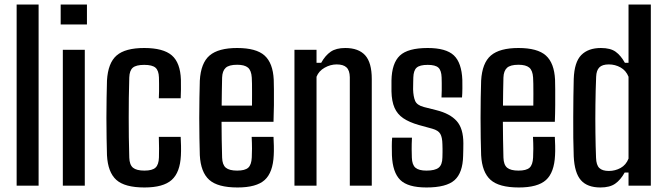

<svg xmlns="http://www.w3.org/2000/svg" viewBox="-20 -820 2948 848"><path d="M53.5 0V-800H150.5V0Z M248 -712V-800H364V-712ZM257.5 0V-600H354.5V0Z M681.5 -386Q682.5 -400.5 682.5 -417Q682.5 -433.5 682.5 -449.5Q682.5 -465.5 682 -478Q681 -508.5 666.8 -521Q652.5 -533.5 617 -533.5Q581 -533.5 566.5 -521Q552 -508.5 551 -478Q549.5 -431.5 549 -387.8Q548.5 -344 548.5 -301Q548.5 -258 549 -214.2Q549.5 -170.5 551 -124Q552 -92 567.5 -79.2Q583 -66.5 618 -66.5Q653 -66.5 667 -79.8Q681 -93 682 -124.5Q682.5 -144 682.5 -165.2Q682.5 -186.5 681.5 -215.5H778Q779 -200.5 779.5 -176Q780 -151.5 779 -134Q775.5 -58.5 738.2 -25.2Q701 8 618 8Q531 8 493.8 -25.5Q456.5 -59 452.5 -134Q451.5 -167 450.8 -209.8Q450 -252.5 450 -298.8Q450 -345 450.8 -388Q451.5 -431 452.5 -464.5Q457 -542 495 -575Q533 -608 617 -608Q701 -608 738.8 -575.5Q776.5 -543 779 -468Q779.5 -448.5 779.2 -425Q779 -401.5 778 -386Z M1029 8Q941.5 8 904 -25.8Q866.5 -59.5 862.5 -134.5Q861.5 -167.5 860.8 -210.2Q860 -253 860 -298.8Q860 -344.5 860.8 -387.8Q861.5 -431 862.5 -464Q867 -542 905.8 -575Q944.5 -608 1027.5 -608Q1111.5 -608 1148.5 -574.8Q1185.5 -541.5 1189 -468Q1189.5 -456.5 1189.8 -425.5Q1190 -394.5 1189.8 -355.8Q1189.5 -317 1188 -282H958.5Q958.5 -243.5 959.2 -204.2Q960 -165 961 -124Q962 -92 977.5 -79.2Q993 -66.5 1027.5 -66.5Q1062 -66.5 1076.2 -79.2Q1090.5 -92 1092 -124.5Q1093 -139.5 1093 -163.5Q1093 -187.5 1091.5 -215.5H1188Q1189 -201.5 1189.5 -176Q1190 -150.5 1189 -134.5Q1185.5 -58 1149 -25Q1112.5 8 1029 8ZM959 -353.5H1093Q1093 -379 1093.2 -404.5Q1093.5 -430 1093 -449.8Q1092.5 -469.5 1092 -477.5Q1090 -509 1075 -521.5Q1060 -534 1027.5 -534Q991 -534 976.5 -520.2Q962 -506.5 961 -477.5Q960.5 -447 959.8 -415.8Q959 -384.5 959 -353.5Z M1280.5 0V-600H1378V-542.5H1398.5Q1416.5 -575 1440.5 -591.5Q1464.5 -608 1505 -608Q1563.5 -608 1592.8 -575.8Q1622 -543.5 1622 -471V0H1525V-479Q1524.5 -509 1510.5 -522.2Q1496.5 -535.5 1467 -535.5Q1439.5 -535.5 1413.8 -521Q1388 -506.5 1378 -481V0Z M1863.5 8Q1781.5 8 1747.8 -25.2Q1714 -58.5 1711 -134Q1710.5 -156 1710.5 -175.2Q1710.5 -194.5 1712 -212H1799.5Q1798 -182 1798.2 -161Q1798.5 -140 1799 -124Q1800 -92 1815 -79.2Q1830 -66.5 1863.5 -66.5Q1901 -66.5 1917.2 -79.2Q1933.5 -92 1934 -124.5Q1934.5 -139 1934.5 -147.2Q1934.5 -155.5 1934.5 -163Q1934.5 -170.5 1934 -183Q1933.5 -213 1924.8 -228.5Q1916 -244 1889.5 -251.5L1829.5 -268Q1787.5 -280 1761.2 -297.8Q1735 -315.5 1722.5 -344Q1710 -372.5 1709 -416.5Q1709 -431.5 1709 -442Q1709 -452.5 1709 -464.5Q1710.5 -541 1746 -574.5Q1781.5 -608 1869 -608Q1950 -608 1984.5 -575.5Q2019 -543 2022 -467Q2022.5 -456 2022.2 -430.2Q2022 -404.5 2020.5 -389.5H1930Q1931 -404 1931 -420.8Q1931 -437.5 1931 -452.8Q1931 -468 1930.5 -478Q1929.5 -509 1916.2 -521.2Q1903 -533.5 1869 -533.5Q1834 -533.5 1820.2 -521.2Q1806.5 -509 1805.5 -478Q1805.5 -470.5 1805 -457.5Q1804.5 -444.5 1804.5 -425.5Q1805.5 -393.5 1813.5 -374.5Q1821.5 -355.5 1851.5 -347.5L1907 -333.5Q1967.5 -318.5 1997 -285.5Q2026.5 -252.5 2026.5 -187Q2026.5 -171.5 2026.2 -159.5Q2026 -147.5 2025.5 -132Q2024 -57 1987.8 -24.5Q1951.5 8 1863.5 8Z M2271.5 8Q2184 8 2146.5 -25.8Q2109 -59.5 2105 -134.5Q2104 -167.5 2103.2 -210.2Q2102.5 -253 2102.5 -298.8Q2102.5 -344.5 2103.2 -387.8Q2104 -431 2105 -464Q2109.5 -542 2148.2 -575Q2187 -608 2270 -608Q2354 -608 2391 -574.8Q2428 -541.5 2431.5 -468Q2432 -456.5 2432.2 -425.5Q2432.5 -394.5 2432.2 -355.8Q2432 -317 2430.5 -282H2201Q2201 -243.5 2201.8 -204.2Q2202.5 -165 2203.5 -124Q2204.5 -92 2220 -79.2Q2235.5 -66.5 2270 -66.5Q2304.5 -66.5 2318.8 -79.2Q2333 -92 2334.5 -124.5Q2335.5 -139.5 2335.5 -163.5Q2335.5 -187.5 2334 -215.5H2430.5Q2431.5 -201.5 2432 -176Q2432.5 -150.5 2431.5 -134.5Q2428 -58 2391.5 -25Q2355 8 2271.5 8ZM2201.5 -353.5H2335.5Q2335.5 -379 2335.8 -404.5Q2336 -430 2335.5 -449.8Q2335 -469.5 2334.5 -477.5Q2332.5 -509 2317.5 -521.5Q2302.5 -534 2270 -534Q2233.5 -534 2219 -520.2Q2204.5 -506.5 2203.5 -477.5Q2203 -447 2202.2 -415.8Q2201.5 -384.5 2201.5 -353.5Z M2632 8Q2574 8 2545.8 -24Q2517.5 -56 2514 -129Q2512.5 -166 2512 -211Q2511.5 -256 2511.8 -302.8Q2512 -349.5 2512.5 -393Q2513 -436.5 2514 -471Q2516.5 -545.5 2547.2 -576.8Q2578 -608 2634 -608Q2676 -608 2699 -591.5Q2722 -575 2740 -542.5H2756V-800H2854.5V0H2756V-58H2739Q2721 -25.5 2697.2 -8.8Q2673.5 8 2632 8ZM2669 -65Q2697 -65 2721 -78.2Q2745 -91.5 2756 -119.5V-481Q2745 -508.5 2721 -522Q2697 -535.5 2669 -535.5Q2640 -535.5 2627 -522.2Q2614 -509 2613 -481Q2610.5 -421.5 2609.8 -358Q2609 -294.5 2609.8 -234Q2610.5 -173.5 2612.5 -123.5Q2613.5 -91 2627 -78Q2640.5 -65 2669 -65Z"/></svg>

Font: Big Shoulders Text Thin SemiBold
Style: Regular
Weight: 600
Version: Version 2.002